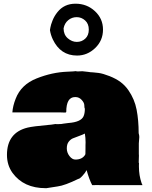

<svg xmlns="http://www.w3.org/2000/svg" viewBox="-20 -985 809 1023"><path d="M720.7 -111.8 720.2 -107.4V-97.2Q720.2 -50.8 734.4 -9.3L739.3 1.5H518.6L501 1Q481.4 1 471.2 1.5Q455.6 -27.8 441.4 -78.6Q435.1 -65.4 419.7 -48.6Q404.3 -31.7 397 -31.7Q325.2 3.4 287.1 8.3Q231.4 17.6 227.3 17.6Q223.1 17.6 223.1 17.6Q106.4 17.6 46.9 -63.5Q17.1 -105 17.1 -159.7Q17.1 -278.3 127.4 -305.2Q155.8 -312 236.8 -319.3L252.9 -320.8L275.4 -324.2L280.3 -323.7H292Q308.6 -323.7 317.9 -326.2L344.2 -329.6Q411.6 -334.5 425.3 -365.7Q432.1 -381.3 432.1 -405.3Q429.2 -410.2 429.2 -423.8Q429.2 -437.5 415.3 -452.6Q401.4 -467.8 382.3 -467.8H379.9Q333 -467.8 333 -388.2Q330.6 -384.3 325 -385.3Q319.3 -386.2 297.9 -386.2H45.9Q48.3 -420.9 63.5 -459Q92.3 -534.2 175 -567.1Q257.8 -600.1 339.4 -603L368.7 -604.5L384.3 -606Q387.2 -606 390.1 -604.5H396.5L418.5 -605.5Q425.3 -605.5 449.2 -602.1L463.4 -600.1Q466.8 -599.6 474.1 -599.6Q481.4 -599.6 504.9 -596.4Q528.3 -593.3 563.2 -579.6Q598.1 -565.9 622.3 -547.9Q646.5 -529.8 664.1 -504.4Q697.3 -456.5 708 -400.1Q718.8 -343.8 718.8 -275.4Q722.2 -264.2 722.2 -254.9L719.7 -221.2V-164.6Q720.2 -163.6 720.2 -156.2L719.2 -123V-118.7Q720.7 -116.2 720.7 -111.8ZM435.5 -210.9 436 -226.6Q436 -251 432.1 -273.4Q421.4 -267.6 400.9 -260.3Q380.4 -252.9 368.2 -247.8Q356 -242.7 345.9 -229.7Q335.9 -216.8 335.9 -194.3Q335.9 -171.9 350.3 -153.3Q364.7 -134.8 381.8 -134.8Q418.5 -134.8 434.1 -161.1L435.1 -166L435.5 -196.3ZM390.6 -689Q302.2 -689 261.2 -775.4Q250 -799.3 246.1 -824.7Q246.6 -825.2 248.5 -838.6Q250.5 -852.1 260 -876Q269.5 -899.9 286.1 -920.4Q321.8 -965.3 382.3 -965.3Q442.9 -965.3 485.8 -925.5Q528.8 -885.7 528.8 -827.4Q528.8 -769 487.1 -729Q445.3 -689 390.6 -689ZM318.8 -834Q318.8 -800.3 341.1 -781Q363.3 -761.7 389.4 -761.7Q415.5 -761.7 434.3 -779.1Q453.1 -796.4 453.1 -827.4Q453.1 -858.4 433.6 -876Q414.1 -893.6 388.7 -893.6Q363.3 -893.6 343.8 -877.7Q324.2 -861.8 318.8 -834Z"/></svg>

Font: Bowlby One
Style: Regular
Weight: 400
Designer: vernon adams
Foundry: vernon adams
Version: Version 1.000